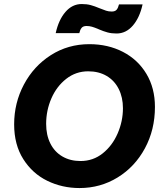

<svg xmlns="http://www.w3.org/2000/svg" viewBox="-20 -938 824 972"><path d="M51.6 -308.6Q51.6 -417 101.1 -510.2Q150.6 -603.4 237.5 -658.9Q324.4 -714.4 432.4 -714.4Q527 -714.4 602.6 -675.2Q678.2 -636 721.3 -564Q764.4 -492 764.4 -396.8Q764.4 -281.2 713.7 -187.3Q663 -93.4 575.6 -39.7Q488.2 14 382.6 14Q294.8 14 219.6 -22.6Q144.4 -59.2 98 -132.3Q51.6 -205.4 51.6 -308.6ZM602.4 -390Q602.4 -445 581 -487.6Q559.6 -530.2 519.8 -553.6Q480 -577 426.4 -577Q364.2 -577 315.5 -539Q266.8 -501 240.2 -440Q213.6 -379 213.6 -311Q213.6 -254.2 235 -211.5Q256.4 -168.8 296 -145.8Q335.6 -122.8 387.6 -122.8Q451.4 -122.8 500.1 -161.7Q548.8 -200.6 575.6 -262.5Q602.4 -324.4 602.4 -390ZM393.8 -917.6Q419.4 -917.6 439.5 -912.1Q459.6 -906.6 482.6 -896.8Q504 -888.2 517 -883.9Q530 -879.6 545.6 -879.6Q562.8 -879.6 570.6 -889Q578.4 -898.4 582.4 -915.8H701.8Q687.2 -848.8 652.6 -808.6Q618 -768.4 570 -768.4Q544.4 -768.4 524.3 -773.9Q504.2 -779.4 481.2 -789.2L475.6 -791.8Q458.6 -798.8 445.7 -802.6Q432.8 -806.4 418.2 -806.4Q401 -806.4 393.2 -797Q385.4 -787.6 381.4 -770.2H262Q276.6 -837.2 311.2 -877.4Q345.8 -917.6 393.8 -917.6Z"/></svg>

Font: Fixel Italic Variable Display Thin
Style: Italic
Weight: 100
Italic angle: -10°
Designer: AlfaBravo + MacPaw
Foundry: Kyrylo Tkachov, Marchela Mozhyna, Serhii Makarenko, Maria Weinstein, Zakhar Kryvoshyya
Version: Version 1.210;Glyphs 3.2 (3217)